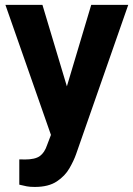

<svg xmlns="http://www.w3.org/2000/svg" viewBox="-20 -548 543 782"><path d="M152.8 -528.3 252.4 -196.3 351.6 -528.3H502.4L290 79.6Q280.8 106 262.9 137.2Q245.1 168.5 211.4 190.9Q177.7 213.4 121.6 213.4Q101.6 213.4 88.9 210.9Q76.2 208.5 58.6 204.1V101.1Q64 101.1 70.1 101.3Q76.2 101.6 81.1 101.6Q123 101.6 142.3 87.6Q161.6 73.7 171.9 42.5L187.5 1.5L2 -528.3Z"/></svg>

Font: Vazirmatn RD
Style: Bold
Weight: 700
Designer: Saber Rastikerdar
Foundry: Saber Rastikerdar
Version: Version 32.102